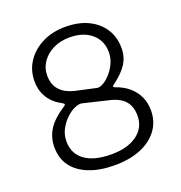

<svg xmlns="http://www.w3.org/2000/svg" viewBox="-136 -868 937 995"><g transform="rotate(-20 332.5 -371.0)"><path d="M332 -752Q404 -752 457 -726.5Q510 -701 539.5 -655.5Q569 -610 569 -548Q569 -501 545 -463Q521 -425 467 -385Q453 -376 466 -370Q511 -355 541 -329Q571 -303 586.5 -269Q602 -235 602 -193Q602 -132 568 -86Q534 -40 473 -15Q412 10 330 10Q248 10 188.5 -13.5Q129 -37 97.5 -80Q66 -123 66 -185Q66 -238 93 -281Q120 -324 180 -363Q193 -371 193 -375.5Q193 -380 180 -387Q151 -402 130 -424.5Q109 -447 97.5 -476Q86 -505 86 -541Q86 -601 117.5 -648.5Q149 -696 204.5 -724Q260 -752 332 -752ZM333 -693Q284 -693 244.5 -674Q205 -655 181.5 -621.5Q158 -588 158 -546Q158 -447 270 -422L379 -398Q393 -395 413.5 -406.5Q434 -418 454 -440.5Q474 -463 487 -491.5Q500 -520 500 -551Q500 -615 455 -654Q410 -693 333 -693ZM333 -49Q422 -49 474.5 -87.5Q527 -126 527 -192Q527 -242 500.5 -273Q474 -304 415 -317L277 -350Q262 -353 238.5 -343Q215 -333 191.5 -311Q168 -289 151.5 -258.5Q135 -228 135 -191Q135 -124 186 -86.5Q237 -49 333 -49Z"/></g></svg>

Font: Libre Franklin Light
Style: Regular
Weight: 300
Designer: Pablo Impallari, Rodrigo Fuenzalida, Nhung Nguyen
Foundry: Impallari Type
Version: Version 3.000